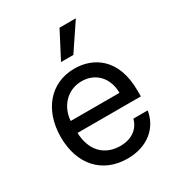

<svg xmlns="http://www.w3.org/2000/svg" viewBox="-187 -903 958 1035"><g transform="rotate(-30 292.0 -385.5)"><path d="M305.8 11.4C432.5 11.4 513.1 -62.5 527.7 -159.8H438.9C423.7 -101.6 374.6 -67.1 305.8 -67.1C209.5 -67.1 143.5 -129.6 139.6 -243.6H533.7V-279.5C533.7 -481.2 413.7 -552.6 297.2 -552.6C148.4 -552.6 50.1 -436.4 50.1 -268.5C50.1 -100.5 147 11.4 305.8 11.4ZM139.9 -317.8C144.9 -400.6 204.2 -474.1 297.6 -474.1C386.4 -474.1 443.5 -407.7 443.5 -317.8ZM253.6 -619H330.3L440.7 -783.4H339.1Z"/></g></svg>

Font: GiG Sans Text
Style: Regular
Weight: 400
Designer: Andreas Faust
Version: Version 1.100;FEAKit 1.0